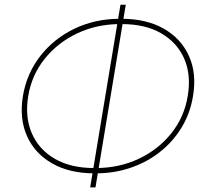

<svg xmlns="http://www.w3.org/2000/svg" viewBox="-20 -771 884 814"><path d="M379.9 -36.1Q275.4 -36.1 201.7 -77.9Q127.9 -119.6 94.7 -193.6Q61.5 -267.6 77.1 -363.8Q93.3 -460 151.1 -533.9Q209 -607.9 296.4 -649.7Q383.8 -691.4 488.3 -691.4H495.1Q600.1 -691.4 673.8 -649.7Q747.6 -607.9 781 -533.9Q814.5 -460 798.3 -363.8Q786.6 -291.5 750.5 -231.4Q714.4 -171.4 659.4 -127.7Q604.5 -84 534.9 -60.1Q465.3 -36.1 386.7 -36.1ZM378.9 -58.6H385.7Q484.9 -58.6 567.9 -97.7Q650.9 -136.7 706.1 -205.6Q761.2 -274.4 775.9 -363.8Q791 -453.6 761 -522.2Q731 -590.8 663.3 -629.9Q595.7 -668.9 496.6 -668.9H489.7Q391.1 -668.9 308.1 -629.9Q225.1 -590.8 169.9 -522.2Q114.7 -453.6 99.6 -363.8Q85 -274.4 115 -205.6Q145 -136.7 212.6 -97.7Q280.3 -58.6 378.9 -58.6ZM362.3 23.4 490.7 -751H513.2L384.8 23.4Z"/></svg>

Font: Inter 20pt Thin
Style: Italic
Weight: 250
Italic angle: -9.3988°
Version: Version 4.001;git-66647c0bb